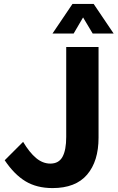

<svg xmlns="http://www.w3.org/2000/svg" viewBox="-20 -940 600 980"><path d="M98 -216Q130 -162 164 -133.5Q198 -105 237 -105Q280 -105 299 -139.5Q318 -174 318 -241V-700H483V-237Q483 -117 424.5 -48.5Q366 20 248 20Q168 20 110.5 -14.5Q53 -49 4 -122ZM350 -920H458L560 -769H453L404 -851L356 -769H248Z"/></svg>

Font: Moderustic
Style: Bold
Weight: 700
Designer: Tural Alisoy
Foundry: TAFT Foundry
Version: Version 2.120